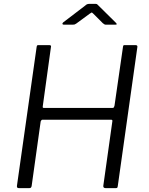

<svg xmlns="http://www.w3.org/2000/svg" viewBox="-20 -976 771 996"><path d="M200 -355Q197 -355 194.5 -352Q192 -349 191 -346L144 -10Q142 -4 139.5 -2Q137 0 130 0H79Q72 0 69.5 -3Q67 -6 68 -13L170 -732Q171 -739 173 -740.5Q175 -742 180 -742H236Q241 -742 243.5 -739.5Q246 -737 244 -730L202 -426Q201 -419 202.5 -417.5Q204 -416 210 -416H563Q569 -416 571 -419.5Q573 -423 574 -428L618 -733Q619 -739 620.5 -740.5Q622 -742 627 -742H683Q689 -742 691.5 -739Q694 -736 692 -728L591 -11Q590 -4 588 -2Q586 0 580 0H529Q522 0 518.5 -3Q515 -6 516 -13L563 -348Q564 -355 556 -355ZM513 -856 464 -905Q457 -912 455 -911Q453 -910 444 -904L376 -854Q370 -850 367 -849Q364 -848 358 -848H311Q305 -848 304 -852Q303 -856 308 -860L422 -947Q427 -952 432 -954Q437 -956 445 -956H476Q483 -956 486 -952Q489 -948 493 -945L581 -858Q586 -853 585.5 -850.5Q585 -848 578 -848H528Q524 -848 520.5 -850.5Q517 -853 513 -856Z"/></svg>

Font: Libre Franklin Thin Light
Style: Italic
Weight: 300
Italic angle: -8°
Version: Version 3.000